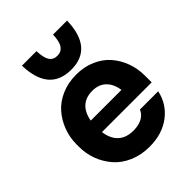

<svg xmlns="http://www.w3.org/2000/svg" viewBox="-234 -947 1092 1092"><g transform="rotate(-45 312.0 -401.0)"><path d="M318.8 -606Q142.1 -606 136.2 -820.8H252.9Q254.9 -765.6 270.8 -741.7Q286.6 -717.8 318.8 -717.8Q350.6 -717.8 367.4 -741.9Q384.3 -766.1 386.2 -820.8H499Q493.2 -606 318.8 -606ZM324.2 19Q256.3 19 201.2 -5.1Q146 -29.3 111.1 -69.8Q76.2 -110.4 57.6 -160.4Q39.1 -210.4 39.1 -264.2V-284.2Q39.1 -339.4 57.9 -389.9Q76.7 -440.4 111.1 -480.2Q145.5 -520 199.2 -543.5Q252.9 -566.9 317.9 -566.9Q381.8 -566.9 434.3 -543.9Q486.8 -521 520.5 -481.9Q554.2 -442.9 572.5 -392.6Q590.8 -342.3 590.8 -286.1V-231.9H190.9Q198.2 -174.3 231.7 -142.6Q265.1 -110.8 324.2 -110.8Q366.7 -110.8 395.3 -126.7Q423.8 -142.6 434.1 -169.9H581.1Q563 -84.5 494.1 -32.7Q425.3 19 324.2 19ZM317.9 -437Q265.6 -437 233.6 -408Q201.7 -378.9 191.9 -323.2H439Q430.7 -377.9 399.7 -407.5Q368.7 -437 317.9 -437Z"/></g></svg>

Font: Sora
Style: Bold
Weight: 700
Designer: Jonathan Barnbrook, Julián Moncada
Foundry: Barnbrook Fonts
Version: Version 2.000